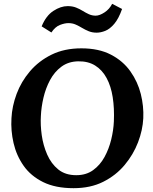

<svg xmlns="http://www.w3.org/2000/svg" viewBox="-20 -969 802 1005"><path d="M406 -716Q497 -716 560.5 -683Q624 -650 662.5 -595.5Q701 -541 717 -477Q733 -413 730 -350Q727 -288 702.5 -224Q678 -160 632.5 -105.5Q587 -51 520.5 -17.5Q454 16 365 16Q270 16 205.5 -16Q141 -48 103.5 -101.5Q66 -155 51 -220Q36 -285 40 -350Q43 -413 67 -477.5Q91 -542 137 -596Q183 -650 250 -683Q317 -716 406 -716ZM389 -648Q338 -647 301.5 -620Q265 -593 242 -550Q219 -507 207.5 -457.5Q196 -408 194 -362Q191 -315 198.5 -261.5Q206 -208 227 -160Q248 -112 285 -82Q322 -52 379 -52Q431 -52 467.5 -78.5Q504 -105 527 -147Q550 -189 562 -238Q574 -287 576 -333Q579 -402 570 -460Q561 -518 538 -560.5Q515 -603 478 -626Q441 -649 389 -648ZM338 -848Q319 -848 294 -838.5Q269 -829 249 -799L198 -831Q221 -887 259.5 -912Q298 -937 334 -937Q359 -937 378 -929.5Q397 -922 413 -912Q429 -902 445.5 -894.5Q462 -887 481 -887Q501 -887 527 -904Q553 -921 567 -949L619 -922Q601 -871 578 -844Q555 -817 531 -807.5Q507 -798 486 -798Q463 -798 444.5 -805.5Q426 -813 409.5 -823Q393 -833 376 -840.5Q359 -848 338 -848Z"/></svg>

Font: Lora
Style: Bold Italic
Weight: 700
Italic angle: -3°
Designer: Olga Karpushina, Alexei Vanyashin (Cyrillic)
Foundry: Cyreal
Version: Version 3.004